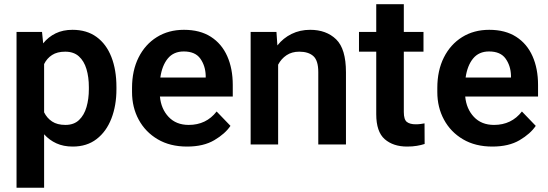

<svg xmlns="http://www.w3.org/2000/svg" viewBox="-20 -678 2573 901"><path d="M526.4 -269.5V-259.3Q526.4 -182.6 502.7 -121.6Q479 -60.5 433.3 -25.4Q387.7 9.8 321.3 9.8Q277.8 9.8 244.6 -5.4Q211.4 -20.5 187 -47.9V203.1H57.6V-528.3H177.2L182.6 -474.6Q207 -504.9 241.2 -521.5Q275.4 -538.1 320.3 -538.1Q387.2 -538.1 433.1 -504.6Q479 -471.2 502.7 -410.6Q526.4 -350.1 526.4 -269.5ZM397 -259.3V-269.5Q397 -316.4 385.7 -354Q374.5 -391.6 350.1 -413.6Q325.7 -435.5 286.1 -435.5Q248.5 -435.5 224.4 -419.9Q200.2 -404.3 187 -377.4V-150.9Q200.2 -124 224.4 -107.9Q248.5 -91.8 287.1 -91.8Q326.7 -91.8 350.8 -114.7Q375 -137.7 386 -175.8Q397 -213.9 397 -259.3Z M857.9 9.8Q777.8 9.8 720 -24.4Q662.1 -58.6 630.9 -116.5Q599.6 -174.3 599.6 -246.1V-265.6Q599.6 -347.2 630.4 -408.4Q661.1 -469.7 716.1 -503.9Q771 -538.1 843.3 -538.1Q918.5 -538.1 969.5 -505.4Q1020.5 -472.7 1046.4 -414.3Q1072.3 -356 1072.3 -279.3V-225.1H730.5Q735.8 -167 771.2 -129.4Q806.6 -91.8 865.7 -91.8Q947.8 -91.8 996.6 -154.8L1061.5 -87.4Q1036.6 -50.3 985.8 -20.3Q935.1 9.8 857.9 9.8ZM842.3 -436.5Q794.4 -436.5 767.3 -403.3Q740.2 -370.1 732.4 -314H945.3V-323.7Q943.8 -369.6 919.9 -403.1Q896 -436.5 842.3 -436.5Z M1384.3 -435.5Q1349.6 -435.5 1324.7 -418.9Q1299.8 -402.3 1285.2 -374.5V0H1156.2V-528.3H1277.3L1281.7 -464.8Q1309.1 -499.5 1348.4 -518.8Q1387.7 -538.1 1435.5 -538.1Q1511.2 -538.1 1557.4 -493.4Q1603.5 -448.7 1603.5 -338.9V0H1473.6V-339.8Q1473.6 -394 1450.4 -414.8Q1427.2 -435.5 1384.3 -435.5Z M1967.3 -528.3V-435.5H1875V-152.3Q1875 -116.7 1889.4 -105.7Q1903.8 -94.7 1930.7 -94.7Q1943.4 -94.7 1954.1 -96.2Q1964.8 -97.7 1972.2 -99.1L1972.7 -2.4Q1956.5 2.9 1936.3 6.3Q1916 9.8 1890.6 9.8Q1825.2 9.8 1785.4 -24.9Q1745.6 -59.6 1745.6 -142.1V-435.5H1664.6V-528.3H1745.6V-658.2H1875V-528.3Z M2290.5 9.8Q2210.4 9.8 2152.6 -24.4Q2094.7 -58.6 2063.5 -116.5Q2032.2 -174.3 2032.2 -246.1V-265.6Q2032.2 -347.2 2063 -408.4Q2093.8 -469.7 2148.7 -503.9Q2203.6 -538.1 2275.9 -538.1Q2351.1 -538.1 2402.1 -505.4Q2453.1 -472.7 2479 -414.3Q2504.9 -356 2504.9 -279.3V-225.1H2163.1Q2168.5 -167 2203.9 -129.4Q2239.3 -91.8 2298.3 -91.8Q2380.4 -91.8 2429.2 -154.8L2494.1 -87.4Q2469.2 -50.3 2418.5 -20.3Q2367.7 9.8 2290.5 9.8ZM2274.9 -436.5Q2227.1 -436.5 2200 -403.3Q2172.9 -370.1 2165 -314H2377.9V-323.7Q2376.5 -369.6 2352.5 -403.1Q2328.6 -436.5 2274.9 -436.5Z"/></svg>

Font: Vazirmatn FD SemiBold
Style: Regular
Weight: 600
Designer: Saber Rastikerdar
Foundry: Saber Rastikerdar
Version: Version 33.001